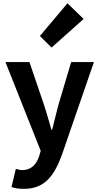

<svg xmlns="http://www.w3.org/2000/svg" viewBox="-20 -944 614 1188"><path d="M127.8 224.5C253.1 224.5 313.2 149 362 17.1L561.1 -559.8H420.3L342.9 -300C329.5 -248 315.4 -194.3 303 -141.9H298C281.9 -195.9 267.7 -249.5 250.7 -300L162.2 -559.8H13.8L231.8 -10.6L222.2 22.8C205.7 72.5 174 108.4 117.3 108.4C103.7 108.4 88.2 103.6 78 100.9L51.1 213.5C72.7 220.5 95 224.5 127.8 224.5ZM299.1 -649.7 497.4 -826.6 397.4 -923.7 226.7 -721.2Z"/></svg>

Font: Source Han Sans JP VF
Style: Regular
Weight: 250
Designer: Ryoko NISHIZUKA 西塚涼子 (kana, bopomofo & ideographs); Paul D. Hunt (Latin, Greek & Cyrillic); Sandoll Communications 산돌커뮤니
Foundry: Adobe
Version: Version 2.004;hotconv 1.0.118;makeotfexe 2.5.65603